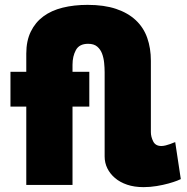

<svg xmlns="http://www.w3.org/2000/svg" viewBox="-20 -760 767 789"><path d="M723 -24Q722 -23 708 -17.5Q694 -12 672.5 -6Q651 0 624 4.5Q597 9 570 9Q532 9 502.5 -1Q473 -11 452.5 -28.5Q432 -46 421 -68.5Q410 -91 410 -117V-463Q410 -481 408 -501.5Q406 -522 399.5 -539.5Q393 -557 379.5 -568.5Q366 -580 342 -580Q306 -580 292 -554.5Q278 -529 278 -494V-465H347V-322H278V0H88V-322H23V-465H88V-540Q88 -592 106.5 -630Q125 -668 158 -692.5Q191 -717 237.5 -728.5Q284 -740 340 -740Q408 -740 457 -723.5Q506 -707 538 -677Q570 -647 585 -604.5Q600 -562 600 -510V-217Q600 -198 609.5 -179Q619 -160 643 -160Q651 -160 661 -162.5Q671 -165 679 -168Q687 -171 693 -173.5Q699 -176 700 -176Z"/></svg>

Font: Raleway
Style: Heavy
Weight: 900
Designer: Matt McInerney, Pablo Impallari, Rodrigo Fuenzalida
Foundry: Matt McInerney, Pablo Impallari, Rodrigo Fuenzalida
Version: Version 2.001; ttfautohint (v0.8) -G 200 -r 50